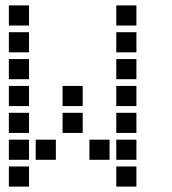

<svg xmlns="http://www.w3.org/2000/svg" viewBox="-20 -708 640 715"><path d="M14 -688Q13 -688 13 -688Q13 -688 13 -687V-614Q13 -613 13 -613Q13 -613 14 -613H87Q88 -613 88 -613Q88 -613 88 -614V-687Q88 -688 88 -688Q88 -688 87 -688ZM414 -688Q413 -688 413 -688Q413 -688 413 -687V-614Q413 -613 413 -613Q413 -613 414 -613H487Q488 -613 488 -613Q488 -613 488 -614V-687Q488 -688 488 -688Q488 -688 487 -688ZM14 -588Q13 -588 13 -588Q13 -588 13 -587V-514Q13 -513 13 -513Q13 -513 14 -513H87Q88 -513 88 -513Q88 -513 88 -514V-587Q88 -588 88 -588Q88 -588 87 -588ZM414 -588Q413 -588 413 -588Q413 -588 413 -587V-514Q413 -513 413 -513Q413 -513 414 -513H487Q488 -513 488 -513Q488 -513 488 -514V-587Q488 -588 488 -588Q488 -588 487 -588ZM14 -488Q13 -488 13 -488Q13 -488 13 -487V-414Q13 -413 13 -413Q13 -413 14 -413H87Q88 -413 88 -413Q88 -413 88 -414V-487Q88 -488 88 -488Q88 -488 87 -488ZM414 -488Q413 -488 413 -488Q413 -488 413 -487V-414Q413 -413 413 -413Q413 -413 414 -413H487Q488 -413 488 -413Q488 -413 488 -414V-487Q488 -488 488 -488Q488 -488 487 -488ZM14 -388Q13 -388 13 -388Q13 -388 13 -387V-314Q13 -313 13 -313Q13 -313 14 -313H87Q88 -313 88 -313Q88 -313 88 -314V-387Q88 -388 88 -388Q88 -388 87 -388ZM214 -388Q213 -388 213 -388Q213 -388 213 -387V-314Q213 -313 213 -313Q213 -313 214 -313H287Q288 -313 288 -313Q288 -313 288 -314V-387Q288 -388 288 -388Q288 -388 287 -388ZM414 -388Q413 -388 413 -388Q413 -388 413 -387V-314Q413 -313 413 -313Q413 -313 414 -313H487Q488 -313 488 -313Q488 -313 488 -314V-387Q488 -388 488 -388Q488 -388 487 -388ZM14 -288Q13 -288 13 -288Q13 -288 13 -287V-214Q13 -213 13 -213Q13 -213 14 -213H87Q88 -213 88 -213Q88 -213 88 -214V-287Q88 -288 88 -288Q88 -288 87 -288ZM214 -288Q213 -288 213 -288Q213 -288 213 -287V-214Q213 -213 213 -213Q213 -213 214 -213H287Q288 -213 288 -213Q288 -213 288 -214V-287Q288 -288 288 -288Q288 -288 287 -288ZM414 -288Q413 -288 413 -288Q413 -288 413 -287V-214Q413 -213 413 -213Q413 -213 414 -213H487Q488 -213 488 -213Q488 -213 488 -214V-287Q488 -288 488 -288Q488 -288 487 -288ZM14 -188Q13 -188 13 -188Q13 -188 13 -187V-114Q13 -113 13 -113Q13 -113 14 -113H87Q88 -113 88 -113Q88 -113 88 -114V-187Q88 -188 88 -188Q88 -188 87 -188ZM114 -188Q113 -188 113 -188Q113 -188 113 -187V-114Q113 -113 113 -113Q113 -113 114 -113H187Q188 -113 188 -113Q188 -113 188 -114V-187Q188 -188 188 -188Q188 -188 187 -188ZM314 -188Q313 -188 313 -188Q313 -188 313 -187V-114Q313 -113 313 -113Q313 -113 314 -113H387Q388 -113 388 -113Q388 -113 388 -114V-187Q388 -188 388 -188Q388 -188 387 -188ZM414 -188Q413 -188 413 -188Q413 -188 413 -187V-114Q413 -113 413 -113Q413 -113 414 -113H487Q488 -113 488 -113Q488 -113 488 -114V-187Q488 -188 488 -188Q488 -188 487 -188ZM14 -88Q13 -88 13 -88Q13 -88 13 -87V-14Q13 -13 13 -13Q13 -13 14 -13H87Q88 -13 88 -13Q88 -13 88 -14V-87Q88 -88 88 -88Q88 -88 87 -88ZM414 -88Q413 -88 413 -88Q413 -88 413 -87V-14Q413 -13 413 -13Q413 -13 414 -13H487Q488 -13 488 -13Q488 -13 488 -14V-87Q488 -88 488 -88Q488 -88 487 -88Z"/></svg>

Font: Doto Black
Style: Bold
Weight: 700
Monospace: yes
Version: Version 1.000